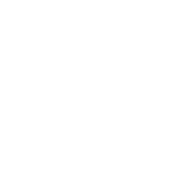

<svg xmlns="http://www.w3.org/2000/svg" viewBox="-20 -470 440 440"><path d="M100 -250Q100 -250 100 -250Q100 -250 100 -250Q100 -250 100 -250Q100 -250 100 -250Q100 -250 100 -250Q100 -250 100 -250Q100 -250 100 -250Q100 -250 100 -250Q100 -250 100 -250Q100 -250 100 -250Q100 -250 100 -250Q100 -250 100 -250ZM300 -350Q300 -350 300 -350Q300 -350 300 -350Q300 -350 300 -350Q300 -350 300 -350Q300 -350 300 -350Q300 -350 300 -350Q300 -350 300 -350Q300 -350 300 -350Q300 -350 300 -350Q300 -350 300 -350Q300 -350 300 -350Q300 -350 300 -350ZM200 -150Q200 -150 200 -150Q200 -150 200 -150Q200 -150 200 -150Q200 -150 200 -150Q200 -150 200 -150Q200 -150 200 -150Q200 -150 200 -150Q200 -150 200 -150Q200 -150 200 -150Q200 -150 200 -150Q200 -150 200 -150Q200 -150 200 -150ZM100 -150Q100 -150 100 -150Q100 -150 100 -150Q100 -150 100 -150Q100 -150 100 -150Q100 -150 100 -150Q100 -150 100 -150Q100 -150 100 -150Q100 -150 100 -150Q100 -150 100 -150Q100 -150 100 -150Q100 -150 100 -150Q100 -150 100 -150ZM300 -50Q300 -50 300 -50Q300 -50 300 -50Q300 -50 300 -50Q300 -50 300 -50Q300 -50 300 -50Q300 -50 300 -50Q300 -50 300 -50Q300 -50 300 -50Q300 -50 300 -50Q300 -50 300 -50Q300 -50 300 -50Q300 -50 300 -50ZM300 -250Q300 -250 300 -250Q300 -250 300 -250Q300 -250 300 -250Q300 -250 300 -250Q300 -250 300 -250Q300 -250 300 -250Q300 -250 300 -250Q300 -250 300 -250Q300 -250 300 -250Q300 -250 300 -250Q300 -250 300 -250Q300 -250 300 -250ZM300 -450Q300 -450 300 -450Q300 -450 300 -450Q300 -450 300 -450Q300 -450 300 -450Q300 -450 300 -450Q300 -450 300 -450Q300 -450 300 -450Q300 -450 300 -450Q300 -450 300 -450Q300 -450 300 -450Q300 -450 300 -450Q300 -450 300 -450ZM300 -150Q300 -150 300 -150Q300 -150 300 -150Q300 -150 300 -150Q300 -150 300 -150Q300 -150 300 -150Q300 -150 300 -150Q300 -150 300 -150Q300 -150 300 -150Q300 -150 300 -150Q300 -150 300 -150Q300 -150 300 -150Q300 -150 300 -150ZM200 -350Q200 -350 200 -350Q200 -350 200 -350Q200 -350 200 -350Q200 -350 200 -350Q200 -350 200 -350Q200 -350 200 -350Q200 -350 200 -350Q200 -350 200 -350Q200 -350 200 -350Q200 -350 200 -350Q200 -350 200 -350Q200 -350 200 -350Z"/></svg>

Font: TINY 5x3
Style: Regular
Weight: 400
Designer: Jack Halten Fahnestock
Foundry: Velvetyne Type Foundry
Version: Version 1.002